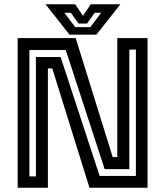

<svg xmlns="http://www.w3.org/2000/svg" viewBox="-20 -878 772 898"><path d="M117.5 -53H148V-611.5H263.5L446 -55H615.5V-646H585V-87H469.5L287.5 -644H117.5ZM62.5 0V-700H334L507 -143.5H528.5V-700H670V0H398.5L224.5 -558H204V0ZM305 -716 193 -858H331.5L368 -804L404.5 -858H543L431 -716ZM332 -751H402.5L453 -818H423L387 -768H347L311.5 -818H281.5Z"/></svg>

Font: Tourney SemiBold
Style: Regular
Weight: 600
Version: Version 1.015